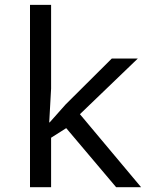

<svg xmlns="http://www.w3.org/2000/svg" viewBox="-20 -780 640 800"><path d="M187 -270 252.9 -344.2 445.8 -536.1H554.2L313 -304.2L567.9 0H463.9L255.9 -246.1L192.9 -206.1V0H105V-759.8H192.9V-411.1L185.1 -270Z"/></svg>

Font: TypoPRO Noto Mono
Style: Regular
Weight: 400
Designer: Monotype Design Team
Foundry: Monotype Imaging Inc.
Version: Version 1.00